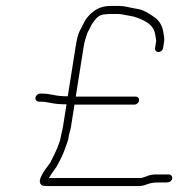

<svg xmlns="http://www.w3.org/2000/svg" viewBox="-20 -640 643 646"><path d="M184.4 -179C181.4 -160.1 169.4 -131.1 148.6 -92C122.5 -58.7 111.1 -36.6 114.5 -25.8C116.5 -19.3 120.3 -15.7 125.9 -15C131.4 -14.3 136.9 -14 142.2 -14H448.2C455.6 -14 464.5 -16 475 -20C485.5 -24 497.1 -26 509.9 -26H536.4C544.9 -26 550.7 -27.3 553.8 -30C556.8 -32.7 558.7 -35.8 559.3 -39.5C559.8 -43.2 559 -46.3 556.8 -49C554.5 -51.7 551.7 -53 548.4 -53H501.9C492.9 -53 483.4 -51 473.4 -47C463.5 -43 456.5 -41 452.5 -41H144.5C147 -46 155.7 -59 170.7 -80C183 -102 191.4 -119.5 196.1 -132.5C200.7 -145.5 204.2 -155.2 206.6 -161.5C208.9 -167.8 210.3 -173.5 210.8 -178.5C211.2 -183.5 212.4 -188.8 214.3 -194.5C216.2 -200.2 217.6 -206 218.6 -212L230.6 -288H431.6C435.6 -288 439.2 -289.3 442.2 -292C445.3 -294.7 447.2 -297.8 447.8 -301.5C448.3 -305.2 447.5 -308.3 445.3 -311C443 -313.7 439.9 -315 435.9 -315H234.9L261.5 -483C262.9 -492 264.7 -499.8 266.7 -506.3C268.7 -512.8 270.4 -518.3 271.8 -523C273.2 -527.7 275.1 -531.8 277.3 -535.5C279.6 -539.2 281.8 -543.7 284 -549C286.1 -554.3 290.8 -561.7 298 -571C305.2 -580.4 312.3 -586.4 319.4 -589C326.4 -591.7 340.3 -593 360.9 -593H375.9C381.3 -593 386.6 -592.5 392 -591.4C397.3 -590.3 408.6 -588.2 425.7 -585C435.6 -583.1 448.2 -578.5 463.4 -571C486.2 -559.8 499.1 -544.3 502.1 -524.5C502.7 -520.2 503.5 -515.7 504.4 -511C505.4 -506.3 505.6 -502.7 505.2 -500L501.7 -478C501.2 -474.7 502 -471.7 504.3 -469C506.5 -466.3 509.5 -465 513.2 -465C516.8 -465 520.2 -466.3 523.3 -469C526.4 -471.7 528.2 -474.7 528.7 -478L532.2 -500C533 -505.3 532.9 -511 531.9 -517C530.8 -523 530 -528.3 529.4 -533C526.1 -552.2 517.5 -567.6 503.7 -579C480.1 -596.6 460.9 -606.7 446.2 -609.2C431.4 -611.7 419.2 -614.2 409.4 -616.5C399.6 -618.8 389.9 -620 380.2 -620H352.9C330.7 -620 311.9 -614.3 296.5 -603C279.5 -590.5 267.4 -575.8 260 -559C257.4 -553 253.6 -545.5 248.5 -536.5C243.4 -527.5 238.7 -509.7 234.5 -483L208 -316C189.6 -316 173.6 -317.5 160.1 -320.5C146.6 -323.5 134 -325 122.5 -325H115.5C111.5 -325 107.9 -323.7 104.8 -321C101.8 -318.3 99.9 -315.2 99.3 -311.5C98.8 -307.8 99.6 -304.7 101.8 -302C104.1 -299.3 107.2 -298 111.2 -298H118.2C126.5 -298 137.6 -296.5 151.5 -293.5C165.5 -290.5 182.9 -289 203.8 -289L191.6 -212Z"/></svg>

Font: Proton
Style: BdIt
Weight: 500
Version: Version 1.017